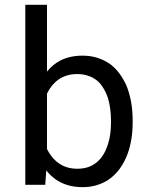

<svg xmlns="http://www.w3.org/2000/svg" viewBox="-20 -770 640 800"><path d="M532.7 -258.3V-268.6Q532.7 -310.1 525.9 -347.4Q519 -384.8 505.9 -415.5Q493.2 -442.9 476.6 -465.1Q460 -487.3 439 -502.9Q415.5 -519.5 386.7 -528.8Q357.9 -538.1 323.7 -538.1Q296.4 -538.1 272.9 -532.7Q249.5 -527.3 230 -517.1Q214.4 -508.8 200.7 -497.3Q187 -485.8 175.8 -471.7V-750H85.4V0H168.5L172.9 -60.1Q181.6 -48.8 191.4 -39.6Q201.2 -30.3 211.9 -22.5Q234.4 -6.8 262.5 1.5Q290.5 9.8 324.7 9.8Q354.5 9.8 380.1 2.4Q405.8 -4.9 427.2 -18.1Q457 -37.1 478.3 -66.2Q499.5 -95.2 512.7 -131.8Q522.5 -159.7 527.6 -191.7Q532.7 -223.6 532.7 -258.3ZM442.4 -268.6V-258.3Q442.4 -234.9 439.5 -212.4Q436.5 -189.9 430.2 -170.4Q422.4 -144.5 409.2 -123.5Q396 -102.5 376.5 -88.9Q361.8 -78.1 343.3 -72.5Q324.7 -66.9 302.2 -66.9Q278.8 -66.9 259.3 -73Q239.7 -79.1 224.1 -90.3Q208.5 -101.6 196.5 -116.5Q184.6 -131.3 175.8 -148.9V-379.9Q184.1 -397.5 196 -412.4Q208 -427.2 223.6 -438.5Q238.8 -449.2 258.3 -455.3Q277.8 -461.4 301.3 -461.4Q322.8 -461.4 340.3 -456.5Q357.9 -451.7 372.1 -442.9Q392.6 -430.7 406.7 -409.2Q420.9 -387.7 429.7 -361.8Q436 -340.8 439.2 -317.1Q442.4 -293.5 442.4 -268.6Z"/></svg>

Font: RobotoMono Nerd Font
Style: Regular
Weight: 400
Monospace: yes
Designer: Google
Version: Version 3.000;Nerd Fonts 3.2.1